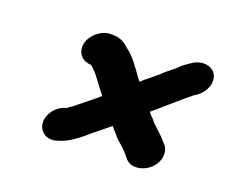

<svg xmlns="http://www.w3.org/2000/svg" viewBox="-81 -650 784 670"><g transform="rotate(20 311.5 -315.0)"><path d="M202 -392C203 -391 204 -391 204 -391H205C210 -386 215 -382 219 -378C239 -357 258 -326 278 -303C262 -288 234 -267 220 -255L195 -235C187 -230 181 -225 176 -221C145 -215 111 -180 115 -141C118 -115 145 -89 185 -103C224 -113 259 -143 289 -169L348 -217C353 -210 359 -204 365 -198C373 -188 379 -180 387 -174C404 -160 420 -144 433 -127C451 -103 492 -104 522 -128C552 -152 559 -192 541 -216L534 -223C515 -248 488 -265 469 -290C463 -295 458 -301 453 -308L467 -320C504 -352 540 -384 577 -414L585 -419C614 -438 633 -476 618 -506C606 -531 568 -540 534 -519C521 -510 508 -502 495 -490C491 -485 486 -481 480 -476L455 -456C438 -439 415 -421 394 -404C393 -402 385 -395 383 -394C375 -403 367 -414 360 -425C339 -453 327 -471 301 -490C285 -505 269 -516 239 -516H231C198 -516 163 -487 155 -454C147 -421 169 -392 202 -392Z"/></g></svg>

Font: Electronic
Style: ThkIt
Weight: 900
Version: Version 1.011